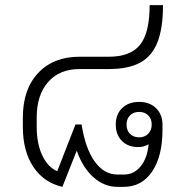

<svg xmlns="http://www.w3.org/2000/svg" viewBox="-20 -720 722 748"><path d="M613 -234V-215Q613 -111 572.5 -51.5Q532 8 462 8H438Q386 8 344 -29.5Q302 -67 279 -133L223 8Q150 -9 109.5 -70.5Q69 -132 69 -226V-262Q69 -372 128.5 -435.5Q188 -499 290 -499H404Q489 -499 526 -546Q563 -593 563 -700H615Q615 -610 593.5 -555.5Q572 -501 526 -476Q480 -451 404 -451H290Q212 -451 167.5 -400.5Q123 -350 123 -262V-226Q123 -161 144.5 -115Q166 -69 203 -53L274 -235H298Q312 -143 348.5 -91.5Q385 -40 438 -40H463Q502 -40 528 -72Q554 -104 559 -158Q542 -147 518 -147Q479 -147 455 -171Q431 -195 431 -235Q431 -275 456 -299Q481 -323 522 -323Q563 -323 588 -298.5Q613 -274 613 -234ZM571 -235Q571 -257 557.5 -270.5Q544 -284 522 -284Q500 -284 486.5 -270.5Q473 -257 473 -235Q473 -212 486.5 -198.5Q500 -185 522 -185Q544 -185 557.5 -199Q571 -213 571 -235Z"/></svg>

Font: Bai Jamjuree Light
Style: Regular
Weight: 300
Designer: Katatrad Aksorn Co.,Ltd.
Foundry: Cadson Demak Co.,Ltd.
Version: Version 1.000; ttfautohint (v1.6)